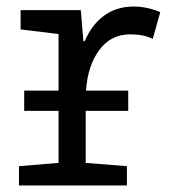

<svg xmlns="http://www.w3.org/2000/svg" viewBox="-20 -567 540 587"><path d="M470 -530 447 -448Q420 -462 378 -462Q319 -462 283.5 -414Q248 -366 243 -290H372V-228H242V-69L368 -59V0H38V-59L159 -69V-228H54V-290H159V-463L43 -477V-536H227L235 -441H239Q260 -491 298 -519Q336 -547 389 -547Q429 -547 470 -530Z"/></svg>

Font: Noto Sans Mono UI Cond
Style: Regular
Weight: 400
Width: 3
Monospace: yes
Designer: Monotype Design team
Foundry: Monotype Imaging Inc.
Version: Version 1.000